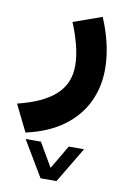

<svg xmlns="http://www.w3.org/2000/svg" viewBox="-136 -374 572 893"><g transform="rotate(10 150.0 72.0)"><path d="M120.6 466.3 20.5 298.3H92.8L158.2 410.6L224.1 298.3H296.4L195.8 466.3ZM274.9 -323.2Q298.8 -268.6 313.5 -207Q328.1 -145.5 328.1 -84.5Q328.1 0 293.9 71.3Q259.8 142.6 190.4 193.8Q121.1 245.1 14.6 269L-47.4 143.1Q71.3 114.3 129.9 61Q188.5 7.8 188.5 -76.7Q188.5 -121.6 174.6 -175.3Q160.6 -229 140.6 -275.4Z"/></g></svg>

Font: Vazir Black UI
Style: Black-UI
Weight: 900
Designer: Saber Rastikerdar
Foundry: Saber Rastikerdar
Version: Version 30.1.0